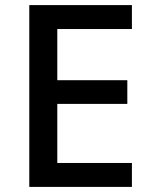

<svg xmlns="http://www.w3.org/2000/svg" viewBox="-20 -734 597 754"><path d="M498 0H95V-714H498V-620H205V-419H480V-326H205V-94H498Z"/></svg>

Font: Noto Sans Kawi Medium
Style: Regular
Weight: 500
Designer: Fadhl Haqq
Version: Version 1.000